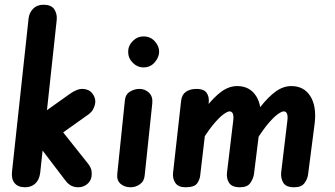

<svg xmlns="http://www.w3.org/2000/svg" viewBox="-20 -792 1417 812"><path d="M86 0Q56 0 41.5 -18Q27 -36 31 -68L101 -715Q104 -739 120.5 -755.5Q137 -772 164 -772Q196 -772 209 -753.5Q222 -735 220 -709L150 -61Q146 -31 129 -15.5Q112 0 86 0ZM311 0Q295 0 281.5 -6.5Q268 -13 254 -32L139 -183L229 -255L353 -99Q365 -83 367 -70Q369 -57 367 -44Q363 -24 347 -12Q331 0 311 0ZM126 -146 135 -295 274 -394Q306 -417 330 -416Q356 -415 370 -397.5Q384 -380 383 -360Q382 -347 375.5 -333Q369 -319 354 -308Z M532 0Q507 0 490 -14.5Q473 -29 476 -57L508 -366Q510 -392 529 -404Q548 -416 570 -416Q593 -416 610 -400Q627 -384 624 -355L592 -51Q590 -26 572 -13Q554 0 532 0ZM587 -507Q561 -507 541.5 -526.5Q522 -546 522 -573Q522 -599 541.5 -618.5Q561 -638 587 -638Q616 -638 634.5 -617.5Q653 -597 653 -574Q653 -550 634.5 -528.5Q616 -507 587 -507Z M765 0Q734 0 721.5 -18.5Q709 -37 712 -62L746 -366Q749 -392 766.5 -404Q784 -416 812 -416Q841 -416 853 -400.5Q865 -385 863 -359L827 -53Q826 -35 814.5 -17.5Q803 0 765 0ZM995 0Q961 0 949 -18.5Q937 -37 940 -62L966 -279Q969 -300 965 -310.5Q961 -321 951 -321Q943 -321 927 -310Q911 -299 887.5 -272Q864 -245 834 -197L850 -337Q885 -382 917 -405Q949 -428 983 -428Q1036 -428 1063 -386Q1090 -344 1081 -272L1054 -55Q1051 -36 1038.5 -18Q1026 0 995 0ZM1224 0Q1190 0 1178.5 -18.5Q1167 -37 1169 -62L1195 -279Q1198 -300 1194 -310.5Q1190 -321 1180 -321Q1172 -321 1156 -310Q1140 -299 1116.5 -272Q1093 -245 1063 -197L1079 -337Q1114 -382 1146 -405Q1178 -428 1212 -428Q1265 -428 1292 -386Q1319 -344 1311 -272L1283 -55Q1281 -36 1268 -18Q1255 0 1224 0Z"/></svg>

Font: Edu SA Beginner
Style: Bold
Weight: 700
Version: Version 1.003